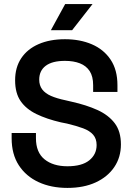

<svg xmlns="http://www.w3.org/2000/svg" viewBox="-20 -906 648 940"><path d="M310 14Q230 14 168.5 -14.5Q107 -43 72 -97Q37 -151 37 -229V-255H156V-229Q156 -160 198 -126Q240 -92 310 -92Q381 -92 417 -121Q453 -150 453 -196Q453 -227 436 -246.5Q419 -266 386.5 -278Q354 -290 308 -301L278 -307Q209 -323 158.5 -347.5Q108 -372 81 -411Q54 -450 54 -513Q54 -576 84 -621Q114 -666 169 -690Q224 -714 298 -714Q372 -714 430 -689Q488 -664 521.5 -614Q555 -564 555 -489V-456H436V-489Q436 -532 419 -558Q402 -584 371 -596Q340 -608 298 -608Q236 -608 204 -584Q172 -560 172 -516Q172 -488 186.5 -468.5Q201 -449 229.5 -436.5Q258 -424 301 -415L331 -408Q403 -392 457 -367.5Q511 -343 541.5 -303Q572 -263 572 -199Q572 -136 539.5 -88Q507 -40 448.5 -13Q390 14 310 14ZM229 -758 299 -886H433L333 -758Z"/></svg>

Font: Space Grotesk SemiBold
Style: Regular
Weight: 600
Designer: Florian Karsten
Foundry: Florian Karsten
Version: Version 2.000